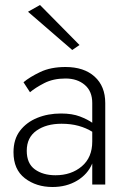

<svg xmlns="http://www.w3.org/2000/svg" viewBox="-20 -738 505 768"><path d="M92 -691 140 -718 298 -558 269 -538ZM100 -369 74 -409Q99 -430 141 -450Q183 -470 242 -470Q316 -470 358.5 -431.5Q401 -393 401 -326V0H349V-84Q331 -41 288.5 -15.5Q246 10 190 10Q125 10 79.5 -25Q34 -60 34 -129Q34 -181 60 -215Q86 -249 129 -266.5Q172 -284 224 -284Q269 -284 300 -272Q331 -260 349 -247V-326Q349 -373 319 -398.5Q289 -424 242 -424Q193 -424 157 -405.5Q121 -387 100 -369ZM87 -135Q87 -84 119.5 -60.5Q152 -37 202 -37Q265 -37 307 -72.5Q349 -108 349 -172V-211Q325 -226 294.5 -234.5Q264 -243 226 -243Q165 -243 126 -215.5Q87 -188 87 -135Z"/></svg>

Font: Jost* Light
Style: Regular
Weight: 300
Version: Version 3.7